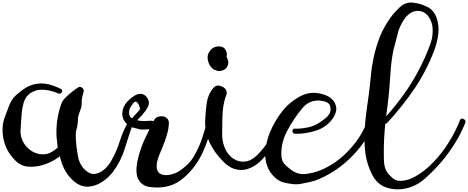

<svg xmlns="http://www.w3.org/2000/svg" viewBox="-60 -1422 3698 1517"><path d="M400.4 -683.6Q351.6 -706.1 296.9 -711.9Q241.2 -718.8 197.3 -696.3Q173.8 -684.6 155.3 -664.1Q136.7 -642.6 127 -610.4Q116.2 -573.2 112.3 -535.2Q108.4 -497.1 106.4 -459Q103.5 -425.8 102.5 -391.6Q100.6 -356.4 112.3 -325.2Q128.9 -277.3 168.9 -244.1Q208 -210.9 255.9 -204.1Q281.2 -200.2 307.6 -205.1Q333 -210.9 357.4 -226.6Q434.6 -278.3 468.8 -357.4Q502 -436.5 508.8 -525.4Q510.7 -543 530.3 -547.9Q549.8 -552.7 552.7 -532.2Q556.6 -509.8 556.6 -486.3Q556.6 -471.7 554.7 -457Q551.8 -418.9 540 -381.8Q518.6 -311.5 472.7 -251Q427.7 -190.4 368.2 -157.2Q317.4 -128.9 270.5 -116.2Q230.5 -104.5 183.6 -104.5Q173.8 -104.5 165 -105.5Q106.4 -107.4 57.6 -157.2Q9.8 -207 -11.7 -257.8Q-34.2 -309.6 -39.1 -371.1Q-40 -384.8 -40 -397.5Q-40 -444.3 -25.4 -487.3Q-9.8 -532.2 10.7 -584Q30.3 -636.7 66.4 -669.9Q101.6 -702.1 141.6 -727.5Q181.6 -752 229.5 -759.8Q249 -762.7 267.6 -762.7Q297.9 -762.7 327.1 -754.9Q376 -742.2 419.9 -719.7Q438.5 -710.9 428.7 -693.4Q418 -675.8 400.4 -683.6ZM994.1 -453.1Q959 -357.4 927.7 -253.9Q896.5 -150.4 835 -67.4Q816.4 -43 793 -20.5Q769.5 1 743.2 17.6Q694.3 48.8 638.7 52.7Q632.8 52.7 627.9 52.7Q577.1 52.7 530.3 15.6Q459 -42 426.8 -137.7Q395.5 -234.4 388.7 -321.3Q385.7 -351.6 385.7 -382.8Q385.7 -399.4 386.7 -415Q388.7 -462.9 398.4 -508.8Q406.2 -543.9 418 -584Q429.7 -624 456.1 -649.4Q478.5 -671.9 503.9 -692.4Q529.3 -712.9 555.7 -730.5Q563.5 -735.4 571.3 -735.4Q580.1 -735.4 588.9 -728.5Q605.5 -715.8 600.6 -697.3Q596.7 -679.7 591.8 -663.1Q586.9 -646.5 585.9 -628.9Q585 -614.3 585 -596.7Q585 -578.1 579.1 -564.5Q569.3 -538.1 560.5 -510.7Q552.7 -484.4 547.9 -456.1Q541 -421.9 540 -391.6Q538.1 -361.3 539.1 -323.2Q542 -265.6 554.7 -194.3Q566.4 -123 611.3 -80.1Q649.4 -43.9 688.5 -47.9Q727.5 -52.7 759.8 -80.1Q778.3 -94.7 793 -113.3Q808.6 -131.8 819.3 -152.3Q862.3 -227.5 887.7 -310.5Q914.1 -392.6 957 -466.8Q965.8 -481.4 983.4 -475.6Q996.1 -470.7 996.1 -460Q996.1 -457 994.1 -453.1Z M981.4 -483.4Q996.1 -503.9 1013.7 -521.5Q1032.2 -540 1047.9 -560.5Q1035.2 -605.5 1020.5 -616.2Q1005.9 -626 989.3 -601.6Q984.4 -593.8 979.5 -586.9Q974.6 -580.1 969.7 -573.2Q960 -554.7 960 -536.1Q959 -516.6 969.7 -497.1Q991.2 -478.5 1018.6 -472.7Q1046.9 -465.8 1074.2 -465.8Q1085 -464.8 1120.1 -467.8Q1155.3 -470.7 1151.4 -458Q1162.1 -495.1 1199.2 -502Q1237.3 -508.8 1259.8 -487.3Q1267.6 -479.5 1271.5 -468.8Q1275.4 -458 1274.4 -444.3Q1271.5 -397.5 1257.8 -354.5Q1245.1 -310.5 1227.5 -267.6Q1217.8 -243.2 1203.1 -209Q1187.5 -174.8 1180.7 -140.6Q1177.7 -122.1 1177.7 -105.5Q1177.7 -87.9 1184.6 -73.2Q1190.4 -58.6 1203.1 -50.8Q1215.8 -43 1231.4 -40Q1260.7 -35.2 1293.9 -43.9Q1327.1 -52.7 1346.7 -64.5Q1384.8 -87.9 1417 -118.2Q1448.2 -147.5 1471.7 -186.5Q1509.8 -251 1533.2 -318.4Q1556.6 -386.7 1575.2 -458Q1580.1 -478.5 1599.6 -473.6Q1616.2 -468.8 1616.2 -455.1Q1616.2 -452.1 1616.2 -448.2Q1602.5 -385.7 1582 -320.3Q1560.5 -254.9 1530.3 -194.3Q1472.7 -82 1377.9 -5.9Q1296.9 59.6 1179.7 59.6Q1160.2 59.6 1140.6 57.6Q1092.8 53.7 1065.4 33.2Q1038.1 11.7 1026.4 -19.5Q1015.6 -52.7 1018.6 -95.7Q1021.5 -138.7 1034.2 -184.6Q1056.6 -270.5 1097.7 -352.5Q1137.7 -434.6 1157.2 -473.6Q1160.2 -455.1 1163.1 -435.5Q1166 -417 1168.9 -398.4Q1164.1 -404.3 1113.3 -400.4Q1062.5 -396.5 1047.9 -399.4Q1020.5 -405.3 990.2 -414.1Q960 -423.8 939.5 -445.3Q906.2 -479.5 906.2 -522.5Q906.2 -526.4 906.2 -530.3Q909.2 -578.1 943.4 -616.2Q962.9 -638.7 992.2 -659.2Q1021.5 -680.7 1050.8 -680.7Q1065.4 -680.7 1080.1 -671.9Q1094.7 -664.1 1106.4 -643.6Q1126 -610.4 1108.4 -577.1Q1090.8 -543.9 1064.5 -514.6Q1049.8 -499 1036.1 -485.4Q1022.5 -471.7 1012.7 -460Q1002.9 -446.3 987.3 -458Q971.7 -469.7 981.4 -483.4Z M1727.5 -669.9Q1711.9 -629.9 1705.1 -585.9Q1698.2 -542 1697.3 -498Q1697.3 -446.3 1695.3 -377.9Q1693.4 -310.5 1712.9 -261.7Q1724.6 -230.5 1743.2 -207Q1760.7 -183.6 1783.2 -168.9Q1824.2 -140.6 1874 -145.5Q1923.8 -149.4 1969.7 -194.3Q2029.3 -252.9 2070.3 -323.2Q2110.4 -394.5 2148.4 -466.8Q2156.2 -482.4 2175.8 -475.6Q2189.5 -470.7 2189.5 -460Q2189.5 -456.1 2188.5 -451.2Q2176.8 -418.9 2158.2 -379.9Q2140.6 -341.8 2117.2 -301.8Q2073.2 -228.5 2013.7 -165Q1954.1 -101.6 1885.7 -84Q1865.2 -79.1 1844.7 -79.1Q1818.4 -79.1 1793 -86.9Q1745.1 -101.6 1697.3 -152.3Q1631.8 -219.7 1594.7 -298.8Q1560.5 -370.1 1560.5 -456.1Q1560.5 -464.8 1561.5 -473.6Q1563.5 -535.2 1573.2 -606.4Q1583 -676.8 1625 -726.6Q1640.6 -746.1 1664.1 -746.1Q1670.9 -746.1 1679.7 -743.2Q1713.9 -735.4 1726.6 -709Q1730.5 -700.2 1731.4 -690.4Q1731.4 -680.7 1727.5 -669.9ZM1723.6 -960.9Q1723.6 -960 1722.7 -959Q1721.7 -958 1721.7 -956.1Q1724.6 -966.8 1726.6 -969.7Q1727.5 -972.7 1726.6 -967.8Q1725.6 -963.9 1725.6 -961.9Q1725.6 -960.9 1727.5 -979.5Q1726.6 -970.7 1726.6 -966.8Q1725.6 -963.9 1724.6 -958Q1723.6 -952.1 1724.6 -964.8Q1725.6 -977.5 1725.6 -965.8Q1725.6 -963.9 1725.6 -962.9Q1725.6 -961.9 1725.6 -960Q1723.6 -980.5 1722.7 -978.5Q1722.7 -975.6 1724.6 -971.7Q1727.5 -961.9 1721.7 -974.6Q1715.8 -987.3 1721.7 -978.5Q1725.6 -972.7 1716.8 -983.4Q1709 -994.1 1713.9 -988.3Q1714.8 -987.3 1715.8 -986.3Q1716.8 -985.4 1717.8 -984.4Q1722.7 -979.5 1727.5 -974.6Q1731.4 -970.7 1734.4 -963.9Q1740.2 -951.2 1743.2 -939.5Q1744.1 -934.6 1744.1 -928.7Q1744.1 -921.9 1742.2 -913.1Q1739.3 -901.4 1730.5 -888.7Q1722.7 -876 1710.9 -871.1Q1697.3 -864.3 1681.6 -861.3Q1676.8 -860.4 1670.9 -860.4Q1661.1 -860.4 1651.4 -864.3Q1640.6 -868.2 1629.9 -873Q1619.1 -877.9 1611.3 -887.7Q1597.7 -903.3 1590.8 -918.9Q1584 -935.5 1581.1 -956.1Q1580.1 -961.9 1580.1 -967.8Q1580.1 -994.1 1597.7 -1018.6Q1619.1 -1048.8 1651.4 -1053.7Q1659.2 -1055.7 1666 -1055.7Q1679.7 -1055.7 1692.4 -1051.8Q1713.9 -1045.9 1723.6 -1025.4Q1723.6 -1024.4 1723.6 -1024.4Q1724.6 -1024.4 1724.6 -1023.4Q1732.4 -1008.8 1732.4 -992.2Q1733.4 -975.6 1723.6 -960.9Z M2269.5 -405.3Q2314.5 -404.3 2360.4 -413.1Q2406.2 -420.9 2446.3 -442.4Q2476.6 -459 2514.6 -490.2Q2552.7 -521.5 2551.8 -561.5Q2550.8 -607.4 2508.8 -619.1Q2466.8 -631.8 2431.6 -626Q2395.5 -621.1 2371.1 -604.5Q2345.7 -588.9 2323.2 -560.5Q2263.7 -488.3 2210.9 -391.6Q2159.2 -295.9 2163.1 -197.3Q2165 -150.4 2186.5 -127Q2208 -103.5 2243.2 -78.1Q2294.9 -40 2358.4 -47.9Q2421.9 -55.7 2475.6 -78.1Q2601.6 -131.8 2698.2 -236.3Q2794.9 -339.8 2843.8 -466.8Q2850.6 -485.4 2869.1 -481.4Q2885.7 -477.5 2885.7 -462.9Q2885.7 -460 2884.8 -457Q2876 -403.3 2848.6 -353.5Q2820.3 -303.7 2787.1 -261.7Q2735.4 -195.3 2670.9 -139.6Q2607.4 -84 2533.2 -43Q2499 -23.4 2461.9 -7.8Q2424.8 8.8 2385.7 16.6Q2351.6 23.4 2318.4 30.3Q2297.9 34.2 2277.3 34.2Q2263.7 34.2 2250 32.2Q2210.9 27.3 2177.7 18.6Q2143.6 8.8 2113.3 -18.6Q2091.8 -38.1 2074.2 -63.5Q2057.6 -88.9 2048.8 -118.2Q2035.2 -161.1 2035.2 -205.1Q2035.2 -226.6 2038.1 -247.1Q2047.9 -313.5 2071.3 -373Q2088.9 -417 2115.2 -461.9Q2140.6 -506.8 2173.8 -547.9Q2236.3 -623 2319.3 -665Q2366.2 -688.5 2418 -688.5Q2458 -688.5 2502 -673.8Q2568.4 -651.4 2589.8 -598.6Q2611.3 -546.9 2569.3 -486.3Q2521.5 -417 2435.5 -389.6Q2350.6 -362.3 2270.5 -365.2Q2251 -366.2 2251 -386.7Q2250 -406.2 2269.5 -405.3Z M2970.7 -479.5Q3072.3 -590.8 3154.3 -710Q3235.4 -830.1 3296.9 -966.8Q3322.3 -1022.5 3342.8 -1082Q3363.3 -1141.6 3357.4 -1205.1Q3354.5 -1240.2 3335.9 -1274.4Q3318.4 -1308.6 3287.1 -1325.2Q3271.5 -1334 3251 -1335.9Q3231.4 -1337.9 3209 -1331.1Q3161.1 -1314.5 3127.9 -1261.7Q3094.7 -1208 3084 -1162.1Q3073.2 -1116.2 3060.5 -1071.3Q3046.9 -1026.4 3040 -979.5Q3032.2 -932.6 3028.3 -886.7Q3024.4 -840.8 3021.5 -793.9Q3012.7 -659.2 2994.1 -527.3Q2975.6 -394.5 2972.7 -259.8Q2971.7 -211.9 2973.6 -149.4Q2975.6 -86.9 3009.8 -46.9Q3028.3 -25.4 3049.8 -8.8Q3072.3 7.8 3102.5 6.8Q3133.8 6.8 3164.1 -2.9Q3193.4 -11.7 3220.7 -27.3Q3298.8 -71.3 3365.2 -141.6Q3432.6 -211.9 3483.4 -293.9Q3511.7 -336.9 3534.2 -382.8Q3556.6 -427.7 3574.2 -471.7Q3583 -493.2 3603.5 -481.4Q3618.2 -473.6 3618.2 -460.9Q3618.2 -455.1 3615.2 -449.2Q3583 -367.2 3534.2 -290Q3486.3 -212.9 3428.7 -144.5Q3374 -80.1 3300.8 -13.7Q3227.5 51.8 3139.6 68.4Q3111.3 74.2 3083 74.2Q3035.2 74.2 2990.2 58.6Q2918.9 33.2 2880.9 -41Q2839.8 -121.1 2827.1 -209Q2819.3 -270.5 2819.3 -332Q2819.3 -359.4 2820.3 -385.7Q2825.2 -460 2834 -533.2Q2843.8 -606.4 2854.5 -679.7Q2864.3 -755.9 2870.1 -820.3Q2875 -885.7 2891.6 -964.8Q2910.2 -1051.8 2941.4 -1131.8Q2973.6 -1210.9 3026.4 -1284.2Q3054.7 -1323.2 3098.6 -1365.2Q3137.7 -1401.4 3185.5 -1402.3Q3192.4 -1402.3 3198.2 -1401.4Q3258.8 -1395.5 3313.5 -1369.1Q3368.2 -1342.8 3389.6 -1280.3Q3412.1 -1217.8 3402.3 -1149.4Q3393.6 -1082 3370.1 -1021.5Q3308.6 -860.4 3212.9 -718.8Q3116.2 -577.1 3000 -452.1Q2986.3 -437.5 2972.7 -451.2Q2958 -465.8 2970.7 -479.5Z"/></svg>

Font: Digory Doodles
Style: Regular
Weight: 400
Designer: Holds Worth Design
Version: Version 1.0